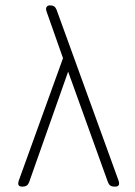

<svg xmlns="http://www.w3.org/2000/svg" viewBox="-20 -693 502 713"><path d="M62 0Q42 0 50 -23L214 -477L153 -650Q149 -661 153 -667Q157 -673 165 -673H167Q184 -673 190 -657L420 -23Q428 0 408 0H404Q387 0 381 -16L233 -427L88 -16Q82 0 65 0Z"/></svg>

Font: Zen Maru Gothic Light
Style: Regular
Weight: 300
Designer: Yoshimichi Ohira
Foundry: Positype
Version: Version 1.001